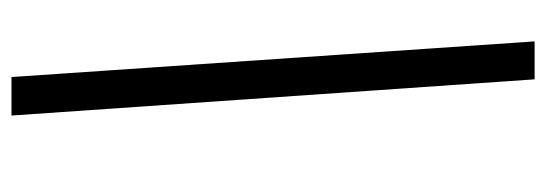

<svg xmlns="http://www.w3.org/2000/svg" viewBox="-328 -572 950 334"><g transform="rotate(-90 147.0 -405.0)"><path d="M242 50H176L113 -860H180Z"/></g></svg>

Font: TypoPRO Sinkin Sans
Style: 300 Light Italic
Weight: 300
Italic angle: -112°
Designer: Keith Bates
Foundry: K-Type
Version: Sinkin Sans (version 1.0)  by Keith Bates   •   © 2014   www